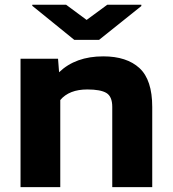

<svg xmlns="http://www.w3.org/2000/svg" viewBox="-20 -770 712 790"><path d="M64.5 0V-528.3H218.8L223.1 -472.7Q291 -538.1 404.8 -538.1Q501.5 -538.1 554 -489.7Q606.4 -441.4 606.4 -329.6V0H441.9V-330.1Q441.9 -373 417.7 -387.5Q393.6 -401.9 339.4 -401.9Q264.6 -401.9 228 -358.4V0ZM112.8 -746.1V-750.5H252L336.4 -688L421.4 -750.5H561.5V-745.1L387.7 -606H285.6Z"/></svg>

Font: Bert Sans Black
Style: Regular
Weight: 900
Designer: Christian Robertson, Adam Twardoch, & Cristiano Sobral
Foundry: Google
Version: Version 12.135;January 10, 2020;FontCreator 12.0.0.2547 64-b